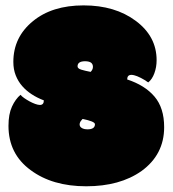

<svg xmlns="http://www.w3.org/2000/svg" viewBox="-20 -666 625 695"><path d="M278.8 -235.4Q271 -227.5 269 -220.7Q267.1 -213.9 270 -208.7Q272.9 -203.6 279.8 -200.7Q286.6 -197.8 296.4 -197.8Q323.7 -197.8 323.7 -216.3Q323.7 -226.6 278.8 -235.4ZM260.7 -425.8Q260.7 -418 274.2 -413.8Q287.6 -409.7 308.1 -405.8Q316.4 -414.1 316.4 -424.1Q316.4 -434.1 309.1 -439.5Q301.3 -444.3 288.1 -444.3Q260.7 -444.3 260.7 -425.8ZM124.5 -286.1Q138.7 -286.1 138.7 -302.7Q115.2 -311.5 95.2 -324.5Q75.2 -337.4 60.3 -354.5Q45.4 -371.6 36.9 -393.3Q28.3 -415 28.3 -441.9Q28.3 -531.2 98.6 -588.9Q168 -646.5 282.7 -646.5Q396.5 -646.5 471.7 -590.3Q546.9 -534.2 546.9 -448.2Q546.9 -422.9 538.8 -400.9Q530.8 -378.9 516.6 -367.7Q513.7 -369.6 511 -371.3Q508.3 -373 505.9 -375Q472.7 -395 455.6 -395Q440.4 -395 440.4 -378.4Q504.4 -357.4 539.3 -316.4Q574.2 -275.4 574.2 -205.6Q574.2 -106.4 492.2 -46.9Q414.1 8.3 292 8.3Q169.4 8.3 90.8 -50.3Q10.7 -108.9 10.7 -210.4Q10.7 -252.9 23.4 -280.3Q36.1 -307.6 54.2 -322.8Q58.6 -317.4 67.6 -311Q76.7 -304.7 86.9 -299.1Q97.2 -293.5 107.4 -289.8Q117.7 -286.1 124.5 -286.1Z"/></svg>

Font: Modak sl
Style: Regular
Weight: 400
Designer: Sarang Kulkarni, Maithili Shingre, Noopur Datye
Foundry: Ek Type
Version: Version 1.036;PS Version 1.000;hotconv 1.0.79;makeotf.lib2.5